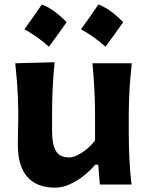

<svg xmlns="http://www.w3.org/2000/svg" viewBox="-20 -839 675 873"><path d="M231.7 14.3Q263.6 14.3 296.9 -0.8Q330.3 -15.8 360.4 -39.6Q390.6 -63.3 412.7 -90.1H426.7L434.1 0H577.9Q571.3 -59.3 568.4 -115.1Q565.5 -170.9 565.5 -239.5V-301.1Q565.5 -352.2 567.1 -393.8Q568.7 -435.4 571.8 -473.6Q574.9 -511.8 579.3 -551.3H400.5Q405.7 -492 408.9 -437.2Q412.1 -382.4 412.1 -320.1V-200.5Q396.8 -179.7 375.4 -162Q354 -144.3 332.7 -133.7Q311.3 -123.1 295.8 -123.1Q251.1 -123.1 233.9 -153.1Q216.7 -183.2 216.7 -243.5V-320.1Q216.7 -382.4 219.6 -439.6Q222.5 -496.8 228.1 -556.1L49.3 -551.3Q53.7 -511.8 56.7 -473.6Q59.7 -435.4 61.4 -393.8Q63.1 -352.2 63.1 -301.1Q63.1 -272.6 62 -245.2Q61 -217.9 61 -181.8Q61 -84.3 103.9 -35Q146.9 14.3 231.7 14.3ZM427.5 -818.6Q408.1 -790.4 388.6 -762.4Q369 -734.4 348.2 -705.9Q379.6 -688.6 407.4 -668.6Q435.2 -648.7 459.8 -626.6Q480.9 -655.1 500.8 -683Q520.8 -710.8 540.2 -738.2Q513.7 -765.3 485.6 -786.4Q457.4 -807.4 427.5 -818.6ZM170.3 -818.6Q150.9 -790.4 131.4 -762.4Q111.8 -734.4 91 -705.9Q122.4 -688.6 150.2 -668.6Q178 -648.7 202.6 -626.6Q223.7 -655.1 243.6 -683Q263.6 -710.8 283 -738.2Q256.5 -765.3 228.4 -786.4Q200.3 -807.4 170.3 -818.6Z"/></svg>

Font: Pinar-VF
Style: Regular
Weight: 300
Designer: Amin Abedi
Version: Version 3.0